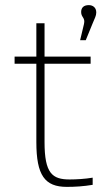

<svg xmlns="http://www.w3.org/2000/svg" viewBox="-20 -721 420 750"><path d="M252 -20C184 -20 154 -44 154 -166V-472H334V-500H154V-630H122V-500H37V-472H122V-166C122 -36 155 9 241 9C273 9 306 7 342 1V-27C313 -22 277 -20 252 -20ZM293 -564H315L342 -630C350 -650 356 -659 356 -672V-673C356 -691 343 -701 327 -701C307 -701 297 -691 297 -674C297 -652 314 -653 308 -627Z"/></svg>

Font: LT Wave Text Thin
Style: Regular
Weight: 100
Designer: Daniel Lyons
Version: Version 2.5 (Glyphs App)